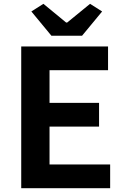

<svg xmlns="http://www.w3.org/2000/svg" viewBox="-20 -984 655 1004"><path d="M91 0H556V-124H239V-322H498V-446H239V-617H545V-741H91ZM249 -797H409L514 -924L451 -964L331 -866H326L207 -964L144 -924Z"/></svg>

Font: Source Han Sans KR
Style: Bold
Weight: 700
Designer: Ryoko NISHIZUKA 西塚涼子 (kana, bopomofo & ideographs); Paul D. Hunt (Latin, Greek & Cyrillic); Sandoll Communications 산돌커뮤니
Foundry: Adobe
Version: Version 2.004;hotconv 1.0.118;makeotfexe 2.5.65603